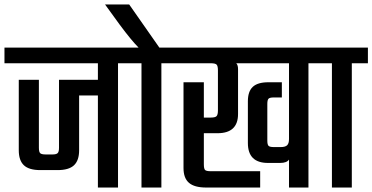

<svg xmlns="http://www.w3.org/2000/svg" viewBox="-40 -839 1666 859"><path d="M560 -626V-556H488V0H398V-412H314V-167Q314 -121 291 -99.5Q268 -78 218 -78H140Q90 -78 67 -99.5Q44 -121 44 -167V-482H134V-178Q134 -159 140 -153.5Q146 -148 164 -148H195Q212 -148 218 -154Q224 -160 224 -178V-482H398V-556H-20V-626Z M754 -626V-556H682V0H593V-556H521V-626H580Q548 -658 496 -728L430 -819H538L673 -626Z M1412 -626V-556H1340V0H1253V-125Q1243 -110 1213 -110H1159Q1069 -110 1069 -199V-386Q1069 -430 1091 -450.5Q1113 -471 1161 -471H1221V-403H1185Q1167 -403 1161.5 -397.5Q1156 -392 1156 -374V-210Q1156 -192 1161.5 -186.5Q1167 -181 1185 -181H1216Q1236 -181 1244.5 -189Q1253 -197 1253 -217V-556H1017Q1025 -548 1025 -530V-329Q1025 -243 933 -243H872V-104Q872 -84 877.5 -78.5Q883 -73 903 -73H1124V0H882Q830 0 805.5 -21Q781 -42 781 -87V-471H872V-313H903Q923 -313 929 -319.5Q935 -326 935 -345V-524Q935 -544 929 -550Q923 -556 903 -556H715V-626Z M1606 -626V-556H1534V0H1445V-556H1373V-626Z"/></svg>

Font: Teko Regular
Style: Regular
Weight: 400
Designer: Manushi Parikh, Jonny Pinhorn
Foundry: Indian Type Foundry
Version: Version 1.105;PS 1.0;hotconv 1.0.78;makeotf.lib2.5.61930; tt